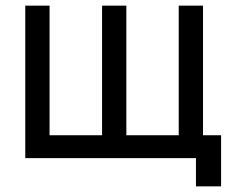

<svg xmlns="http://www.w3.org/2000/svg" viewBox="-20 -560 813 680"><path d="M674 100H763V-81H699V-540H613V-81H427.5V-540H341.5V-81H155.5V-540H69.5V0H674Z"/></svg>

Font: Eudonet Medium
Style: Regular
Weight: 500
Designer: Mikhail Sharanda
Foundry: Mikhail Sharanda
Version: Version 4.503;Glyphs 3.1.2 (3151)